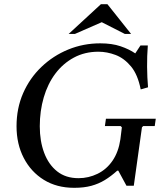

<svg xmlns="http://www.w3.org/2000/svg" viewBox="-20 -887 768 917"><path d="M486 -320H724L719 -285H664L658 -279L619 0H584L545 -72H540Q510 -45 480.5 -27Q451 -9 416 0.5Q381 10 335 10H334Q251 10 189.5 -28Q128 -66 93.5 -132.5Q59 -199 59 -284Q59 -370 90.5 -442Q122 -514 178 -567.5Q234 -621 306 -650.5Q378 -680 459 -680Q515 -680 556 -666Q597 -652 626 -632L651 -670H686Q682 -619 682.5 -568Q683 -517 687 -470L652 -460Q638 -531 605.5 -570Q573 -609 532 -624.5Q491 -640 450 -640Q385 -640 333 -612Q281 -584 244.5 -535.5Q208 -487 189 -422Q170 -357 170 -284Q170 -213 191 -157Q212 -101 253 -68.5Q294 -36 355 -36Q403 -36 446 -57Q489 -78 517.5 -119.5Q546 -161 555 -222L562 -279L556 -285H481ZM576 -725 466 -781 338 -725H308L462 -867H493L606 -725Z"/></svg>

Font: Brygada 1918 Medium
Style: Italic
Weight: 500
Italic angle: -8°
Designer: Mateusz Machalski | Borys Kosmynka | Przemek Hoffer
Foundry: NIEPODLEGLA 2018
Version: Version 3.006